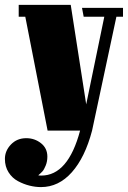

<svg xmlns="http://www.w3.org/2000/svg" viewBox="-63 -532 523 782"><path d="M312 0Q283.2 109.4 229.5 169.7Q175.8 230 104 230Q81.1 230 57.4 224.1Q33.7 218.3 10.3 205.8Q-13.2 193.4 -28.1 169.9Q-43 146.5 -43 115.2Q-43 82 -18.3 56.4Q6.3 30.8 43.9 30.8Q78.1 30.8 104 51.3Q129.9 71.8 129.9 106Q129.9 126 123 142.6Q116.2 159.2 109.9 166Q103.5 172.9 92.8 182.1Q96.7 183.1 105 183.1Q214.4 183.1 263.2 0H130.9L40 -463.9H13.2V-512.2H225.1L288.1 -106.9L361.8 -463.9H277.8L271 -500H438V-463.9H411.1Z"/></svg>

Font: Lletraferida
Style: Heavy
Weight: 900
Designer: Josep Patau Bellart
Foundry: Josep Patau Bellart
Version: Version 1.000